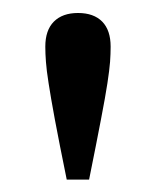

<svg xmlns="http://www.w3.org/2000/svg" viewBox="-20 -761 246 303"><path d="M85.3 -477.6Q73.4 -536 66.6 -572.3Q59.9 -608.6 56.7 -629.6Q53.4 -650.6 52.5 -663.4Q51.5 -676.2 51.5 -687.4Q51.5 -713.3 65 -726.9Q78.6 -740.5 103.1 -740.5Q127.9 -740.5 141.3 -726.9Q154.6 -713.3 154.6 -687.4Q154.6 -676.2 153.7 -663.4Q152.7 -650.6 149.5 -629.6Q146.3 -608.6 139.3 -572.3Q132.4 -536 120.6 -477.6Z"/></svg>

Font: Savate ExtraLight
Style: Regular
Weight: 200
Designer: Max Esnée
Foundry: Plomb Type
Version: Version 2.000